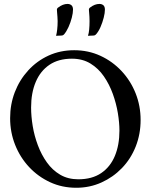

<svg xmlns="http://www.w3.org/2000/svg" viewBox="-20 -920 747 952"><path d="M347.8 -671Q417.8 -671 477.6 -643.5Q537.5 -616 582.5 -568Q627.5 -520 652.4 -457.5Q677.2 -395 677.2 -325Q677.2 -255 652.9 -193.5Q628.5 -132 584.5 -86.5Q540.5 -41 482.6 -15Q424.8 11 357.8 11Q287.8 11 228.4 -16.5Q169 -44 124.5 -91.5Q80 -139 55.1 -201.5Q30.2 -264 30.2 -334Q30.2 -403 53.6 -463.5Q77 -524 120 -571Q163 -618 220.9 -644.5Q278.8 -671 347.8 -671ZM336.5 -629Q270.2 -629 225.4 -598.8Q180.5 -568.5 157.4 -514.1Q134.2 -459.8 134.2 -386.8Q134.2 -343.5 142.2 -294.9Q150.2 -246.2 167.8 -199.6Q185.2 -153 212.6 -114.6Q240 -76.2 278.6 -53.6Q317.2 -31 368.2 -31Q436.5 -31 481.8 -61.8Q527 -92.5 549.6 -146.9Q572.2 -201.2 572.2 -272.2Q572.2 -311.5 564.4 -359.1Q556.5 -406.8 539.4 -454.4Q522.2 -502 495 -541.5Q467.8 -581 428.5 -605Q389.2 -629 336.5 -629ZM416.2 -742.5Q420.5 -754.8 422.2 -773.8Q424 -792.8 424 -815.6Q424 -824.2 423.4 -836.8Q422.8 -849.2 421.8 -859.1Q420.8 -869 420.8 -872Q420.8 -878.8 427.2 -883.1Q450 -900.5 473 -900.5Q484.8 -900.5 492.5 -894Q500.2 -887.4 500.2 -872.1Q500.2 -855.8 494.2 -832.2Q488.2 -808.8 478.4 -786Q468.5 -763.2 455.5 -749Q450.1 -743.8 444.8 -743.8ZM258 -742.5Q261.5 -754.8 263.6 -773.8Q265.8 -792.8 265.8 -815.6Q265.8 -824.3 264.8 -836.8Q263.8 -849.2 263 -859.1Q262.2 -869 262.2 -872Q262.2 -878.6 268.9 -883Q292 -900.5 314.6 -900.5Q326.5 -900.5 334.2 -894Q342 -887.4 342 -872.1Q342 -855.8 336 -832.2Q330 -808.8 319.8 -786Q309.5 -763.2 297.2 -749Q292 -743.8 286.2 -743.8Z"/></svg>

Font: Young Serif Light
Style: Regular
Weight: 300
Designer: Bastien Sozeau
Foundry: NBR — Bastien Sozeau
Version: Version 5.001